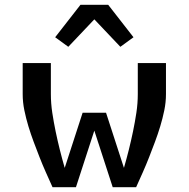

<svg xmlns="http://www.w3.org/2000/svg" viewBox="-20 -784 790 804"><path d="M200 0Q186 -31 172 -62.5Q158 -94 145.5 -126Q133 -158 121 -190Q109 -222 99 -255Q89 -288 82 -322Q75 -356 75 -390V-520H193V-390Q193 -351 199 -311.5Q205 -272 213 -233.5Q221 -195 230.5 -157Q240 -119 251 -81L326 -312H424L499 -81Q510 -119 519.5 -157Q529 -195 537 -233.5Q545 -272 551 -311.5Q557 -351 557 -390V-520H675V-390Q675 -356 668 -322Q661 -288 651 -255Q641 -222 629 -190Q617 -158 604.5 -126Q592 -94 578 -62.5Q564 -31 550 0H452L375 -237L298 0ZM266 -588 211 -628 317 -764H433L539 -628L484 -588L375 -703Z"/></svg>

Font: Iosevka Book
Style: Bold
Weight: 700
Designer: Belleve Invis
Foundry: Belleve Invis
Version: Version 28.0.7; ttfautohint (v1.8.3)